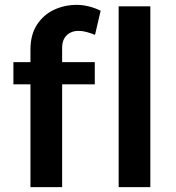

<svg xmlns="http://www.w3.org/2000/svg" viewBox="-20 -768 724 788"><path d="M105 -564Q105 -626 132 -667Q159 -708 202 -728Q245 -748 295 -748Q320 -748 345.5 -741.5Q371 -735 393 -724L370 -625Q355 -631 338 -636Q321 -641 304 -641Q286 -642 270 -634.5Q254 -627 244.5 -611.5Q235 -596 235 -571V0H105ZM35 -513H369V-422H35ZM467 -742H597V0H467Z"/></svg>

Font: Alexandria Medium
Style: Regular
Weight: 500
Designer: Mohamed Gaber
Foundry: Kief Type Foundry
Version: Version 5.100